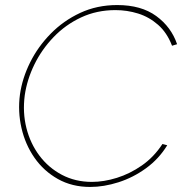

<svg xmlns="http://www.w3.org/2000/svg" viewBox="-20 -734 747 760"><path d="M337 6Q265 6 209 -25.5Q153 -57 116.5 -109.5Q80 -162 65 -227.5Q50 -293 59 -360Q68 -424 99 -486.5Q130 -549 180.5 -600.5Q231 -652 297.5 -683Q364 -714 444 -714Q539 -714 598.5 -670.5Q658 -627 681 -559L661 -553Q641 -605 605.5 -636Q570 -667 526.5 -680.5Q483 -694 437 -694Q363 -694 301 -665Q239 -636 192 -587Q145 -538 116 -478.5Q87 -419 78 -357Q69 -289 84.5 -227.5Q100 -166 136 -118Q172 -70 225 -42Q278 -14 344 -14Q391 -14 442.5 -30Q494 -46 541.5 -79Q589 -112 623 -164L642 -159Q609 -105 558 -68Q507 -31 449 -12.5Q391 6 337 6Z"/></svg>

Font: Raleway Thin
Style: Italic
Weight: 100
Italic angle: -12°
Designer: Matt McInerney, Pablo Impallari, Rodrigo Fuenzalida
Foundry: Matt McInerney, Pablo Impallari, Rodrigo Fuenzalida
Version: Version 4.026